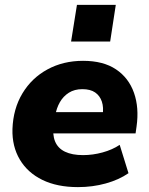

<svg xmlns="http://www.w3.org/2000/svg" viewBox="-20 -755 610 786"><path d="M299 11Q214 11 153.5 -18.5Q93 -48 61 -102Q29 -156 31 -227Q34 -310 72 -373Q110 -436 174.5 -471Q239 -506 320 -506Q403 -506 455 -471Q507 -436 528.5 -375Q550 -314 539 -237L535 -209H176L189 -296H415L400 -283Q405 -315 397 -339Q389 -363 369.5 -376.5Q350 -390 317 -390Q285 -390 262 -375.5Q239 -361 225 -336.5Q211 -312 206 -281L200 -245Q194 -204 205.5 -176Q217 -148 246 -134Q275 -120 320 -120Q360 -120 400 -131Q440 -142 470 -162L506 -46Q467 -19 413 -4Q359 11 299 11ZM271 -585 295 -735H454L431 -585Z"/></svg>

Font: Nunito Sans 11pt Black
Style: Italic
Weight: 900
Italic angle: -9°
Version: Version 3.101;gftools[0.9.27]